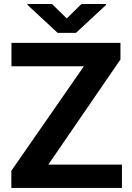

<svg xmlns="http://www.w3.org/2000/svg" viewBox="-20 -921 647 941"><path d="M577.6 -114.3V0H35.6V-84L391.1 -596.2H36.1V-710.9H570.3V-629.4L216.8 -114.3ZM234.9 -901.4 307.1 -830.6 379.4 -901.4H499.5V-896.5L352.1 -759.8H262.7L114.7 -897V-901.4Z"/></svg>

Font: Vazirmatn RD UI FD
Style: Bold
Weight: 700
Designer: Saber Rastikerdar
Foundry: Saber Rastikerdar
Version: Version 33.003